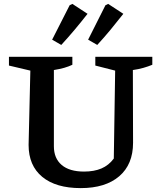

<svg xmlns="http://www.w3.org/2000/svg" viewBox="-20 -956 813 987"><path d="M395 11Q267 11 197 -47Q127 -105 127 -211L136 -593L26 -619V-664H352V-623Q333 -614 310.5 -607.5Q288 -601 257 -596V-204Q257 -142 297 -108Q337 -74 412 -74Q464 -74 501.5 -90Q539 -106 565 -141L572 -593L470 -619V-664H763V-623Q741 -614 716.5 -607Q692 -600 663 -596L664 -222Q664 -111 593 -50Q522 11 395 11ZM248 -752 338 -929 352 -936 430 -885Q398 -844 364 -803.5Q330 -763 295 -725ZM433 -752 522 -929 536 -936 614 -885Q582 -844 548.5 -803.5Q515 -763 480 -725Z"/></svg>

Font: Piazzolla Thin
Style: Bold
Weight: 700
Version: Version 2.005